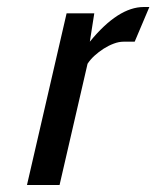

<svg xmlns="http://www.w3.org/2000/svg" viewBox="-20 -528 446 548"><path d="M364.4 -409 406.3 -508H390.3C341.6 -508 290.3 -475 236.4 -409L249.1 -490H170.1L57 0H150L229.9 -346C235.1 -354 241.7 -361.7 249.7 -369C257.7 -376.3 266.4 -383 275.8 -389C285.2 -395 294.8 -399.8 304.7 -403.5C314.5 -407.2 323.8 -409 332.4 -409Z"/></svg>

Font: Cabin Condensed
Style: Regular
Weight: 400
Italic angle: -13°
Designer: Pablo Impallari
Foundry: Pablo Impallari. www.impallari.com Igino Marini. www.ikern.com
Version: Version 1.006